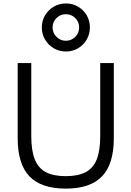

<svg xmlns="http://www.w3.org/2000/svg" viewBox="-20 -1102 775 1132"><path d="M367.7 10Q222.7 10 153.5 -62.5Q84.3 -135 84.3 -286.7V-730H164.4V-300Q164.4 -214.7 184.9 -162.9Q205.4 -111.1 250 -87.2Q294.7 -63.4 367.7 -63.4Q440.6 -63.4 485.5 -87.2Q530.3 -111.1 550.6 -162.9Q570.9 -214.7 570.9 -300V-730H651V-286.7Q651 -135 581.8 -62.5Q512.7 10 367.7 10ZM368.2 -798.3Q329.7 -798.3 297.2 -817.3Q264.7 -836.3 245.6 -868.8Q226.6 -901.2 226.6 -939.9Q226.6 -979.7 245.6 -1011.7Q264.7 -1043.7 297.1 -1062.7Q329.5 -1081.7 368.2 -1081.7Q408 -1081.7 440.2 -1062.7Q472.3 -1043.7 491.2 -1011.8Q510 -979.9 510 -940.1Q510 -901.3 491.2 -868.8Q472.3 -836.3 440.1 -817.3Q407.8 -798.3 368.2 -798.3ZM368.2 -861.7Q401 -861.7 423.8 -884.8Q446.6 -907.9 446.6 -939.9Q446.6 -972.7 423.8 -995.5Q401 -1018.3 368.2 -1018.3Q336 -1018.3 313 -995.5Q290 -972.7 290 -939.8Q290 -907.7 313.1 -884.7Q336.2 -861.7 368.2 -861.7Z"/></svg>

Font: M PLUS 2 Thin
Style: Regular
Weight: 100
Designer: Coji Morishita
Foundry: UNDERFOREST DESIGN
Version: Version 1.001